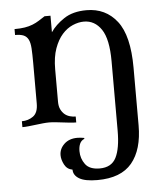

<svg xmlns="http://www.w3.org/2000/svg" viewBox="-52 -514 692 810"><g transform="rotate(-5 294.0 -109.0)"><path d="M191 -94Q191 -74 197.5 -61Q204 -48 213.5 -40Q223 -32 235.5 -28.5Q248 -25 260 -25V0Q248 0 233.5 -1.5Q219 -3 203 -5Q187 -7 172.5 -8.5Q158 -10 146 -10Q134 -10 119.5 -8.5Q105 -7 89 -5Q73 -3 58.5 -1.5Q44 0 32 0V-25Q59 -25 80 -40Q101 -55 101 -94V-266Q101 -303 99.5 -327.5Q98 -352 91 -365.5Q84 -379 71 -384.5Q58 -390 35 -390V-415Q60 -415 78.5 -418Q97 -421 112 -427Q127 -433 139.5 -441Q152 -449 166 -458H191V-388Q211 -418 248.5 -443Q286 -468 344 -468Q425 -468 473 -406.5Q521 -345 521 -209V35Q521 138 474.5 194Q428 250 328 250Q276 250 251.5 235.5Q227 221 227 197Q204 193 193 172Q182 151 182 132Q182 105 203 85Q224 65 259 65Q271 65 288 68V72Q275 77 269 90Q263 103 263 122Q263 153 281 177.5Q299 202 342 202Q392 202 411.5 163.5Q431 125 431 50V-244Q431 -338 403 -379.5Q375 -421 329 -421Q306 -421 281.5 -410.5Q257 -400 237 -377.5Q217 -355 204 -319Q191 -283 191 -231Z"/></g></svg>

Font: Milonga
Style: Regular
Weight: 400
Designer: Pablo Impallari, Brenda Gallo, Rodrigo Fuenzalida
Foundry: Pablo Impallari, Brenda Gallo, Rodrigo Fuenzalida
Version: Version 1.000; ttfautohint (v0.93) -l 8 -r 50 -G 200 -x 14 -